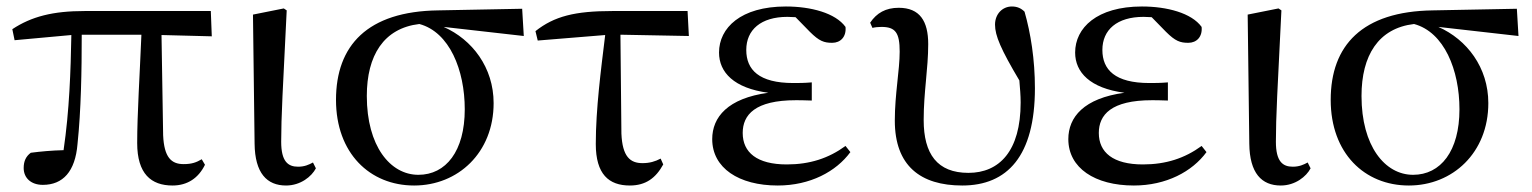

<svg xmlns="http://www.w3.org/2000/svg" viewBox="-20 -557 4724 592"><path d="M512 15C558 15 592 -8 612 -49L602 -66C585 -56 571 -51 546 -51C508 -51 486 -72 483 -140L478 -449L633 -445L630 -523H241C143 -523 77 -506 18 -467L25 -433L200 -449C198 -339 194 -216 176 -94C138 -93 106 -90 75 -86C60 -75 53 -60 53 -39C53 -8 76 13 112 13C174 13 212 -28 219 -113C230 -218 232 -339 232 -450H416C411 -328 403 -205 403 -116C403 -21 446 15 512 15Z M862 15C907 15 941 -13 954 -38L945 -56C932 -49 919 -43 899 -43C868 -43 847 -59 847 -120C847 -196 852 -284 864 -525L855 -531L760 -512L765 -114C766 -23 803 15 862 15Z M1257 15C1392 15 1502 -86 1502 -239C1502 -349 1436 -435 1348 -474L1595 -446L1590 -530L1331 -525C1113 -522 1016 -417 1016 -249C1016 -85 1120 15 1257 15ZM1273 -483C1366 -458 1413 -341 1413 -220C1413 -91 1355 -18 1270 -18C1183 -18 1111 -107 1111 -261C1111 -386 1163 -470 1273 -483Z M1922 15C1971 15 2002 -8 2025 -50L2017 -68C2000 -59 1983 -54 1961 -54C1923 -54 1899 -74 1896 -145L1893 -450L2104 -446L2100 -523H1868C1753 -523 1689 -507 1631 -461L1638 -432L1846 -449C1833 -342 1817 -221 1817 -113C1817 -20 1857 15 1922 15Z M2378 15C2478 15 2558 -28 2602 -88L2587 -107C2535 -69 2477 -50 2406 -50C2314 -50 2270 -87 2270 -147C2270 -203 2308 -248 2434 -248C2445 -248 2456 -248 2483 -247V-303C2459 -301 2443 -301 2426 -301C2320 -301 2281 -342 2281 -403C2281 -465 2326 -505 2408 -505L2433 -504L2477 -459C2506 -430 2521 -425 2546 -425C2572 -425 2590 -444 2587 -474C2556 -517 2480 -537 2403 -537C2264 -537 2197 -471 2197 -395C2197 -334 2243 -285 2349 -271C2224 -254 2176 -196 2176 -128C2176 -39 2258 15 2378 15Z M2947 15C3086 15 3171 -76 3171 -285C3171 -373 3158 -455 3139 -521C3129 -531 3117 -537 3100 -537C3071 -537 3048 -514 3048 -481C3048 -447 3066 -405 3123 -309C3125 -285 3127 -263 3127 -241C3127 -91 3061 -24 2966 -24C2870 -24 2828 -82 2828 -187C2828 -274 2842 -344 2842 -421C2842 -492 2816 -533 2751 -533C2711 -533 2683 -517 2663 -487L2670 -471C2678 -473 2688 -474 2698 -474C2741 -474 2754 -456 2754 -398C2754 -340 2739 -267 2739 -185C2739 -46 2818 15 2947 15Z M3476 15C3576 15 3656 -28 3700 -88L3685 -107C3633 -69 3575 -50 3504 -50C3412 -50 3368 -87 3368 -147C3368 -203 3406 -248 3532 -248C3543 -248 3554 -248 3581 -247V-303C3557 -301 3541 -301 3524 -301C3418 -301 3379 -342 3379 -403C3379 -465 3424 -505 3506 -505L3531 -504L3575 -459C3604 -430 3619 -425 3644 -425C3670 -425 3688 -444 3685 -474C3654 -517 3578 -537 3501 -537C3362 -537 3295 -471 3295 -395C3295 -334 3341 -285 3447 -271C3322 -254 3274 -196 3274 -128C3274 -39 3356 15 3476 15Z M3929 15C3974 15 4008 -13 4021 -38L4012 -56C3999 -49 3986 -43 3966 -43C3935 -43 3914 -59 3914 -120C3914 -196 3919 -284 3931 -525L3922 -531L3827 -512L3832 -114C3833 -23 3870 15 3929 15Z M4324 15C4459 15 4569 -86 4569 -239C4569 -349 4503 -435 4415 -474L4662 -446L4657 -530L4398 -525C4180 -522 4083 -417 4083 -249C4083 -85 4187 15 4324 15ZM4340 -483C4433 -458 4480 -341 4480 -220C4480 -91 4422 -18 4337 -18C4250 -18 4178 -107 4178 -261C4178 -386 4230 -470 4340 -483Z"/></svg>

Font: Noto Serif KR Medium
Style: Regular
Weight: 500
Designer: Ryoko NISHIZUKA 西塚涼子 (kana & ideographs); Frank Grießhammer (Latin, Greek & Cyrillic); Wenlong ZHANG 张文龙 (bopomofo); San
Foundry: Adobe
Version: Version 2.001;hotconv 1.1.0;makeotfexe 2.6.0